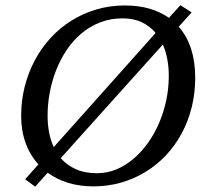

<svg xmlns="http://www.w3.org/2000/svg" viewBox="-20 -694 762 727"><path d="M60.1 -254.9Q60.1 -312.5 73.5 -365.7Q86.9 -418.9 111.6 -465.3Q136.2 -511.7 171.4 -550Q206.5 -588.4 250.2 -615.7Q293.9 -643.1 345 -658.2Q396 -673.3 452.6 -673.3Q504.9 -673.3 546.4 -661.1Q587.9 -648.9 619.6 -626.5L663.1 -674.3L705.6 -647L656.7 -592.8Q688.5 -556.6 703.9 -507.8Q719.2 -459 719.2 -399.9Q719.2 -340.8 705.8 -287.4Q692.4 -233.9 667.5 -188Q642.6 -142.1 607.7 -105.2Q572.8 -68.4 530 -42.5Q487.3 -16.6 437.7 -2.4Q388.2 11.7 334 11.7Q281.2 11.7 237.8 -1.7Q194.3 -15.1 160.6 -40L113.3 12.7L75.2 -15.1L125.5 -71.8Q93.3 -106.9 76.7 -153.3Q60.1 -199.7 60.1 -254.9ZM160.2 -256.8Q160.2 -223.1 165.8 -193.1Q171.4 -163.1 183.6 -137.2L569.3 -569.3Q547.4 -595.2 516.6 -609.9Q485.8 -624.5 444.3 -624.5Q398.4 -624.5 359.4 -609.4Q320.3 -594.2 288.6 -567.6Q256.8 -541 232.9 -505.4Q209 -469.7 192.9 -429Q176.8 -388.2 168.5 -344Q160.2 -299.8 160.2 -256.8ZM619.1 -406.2Q619.1 -439.5 613.5 -469.5Q607.9 -499.5 596.7 -525.4L210 -95.2Q233.4 -68.4 267.3 -53.2Q301.3 -38.1 347.2 -38.1Q384.8 -38.1 419.4 -52.2Q454.1 -66.4 484.4 -91.8Q514.6 -117.2 539.6 -151.9Q564.5 -186.5 582 -227.3Q599.6 -268.1 609.4 -313.7Q619.1 -359.4 619.1 -406.2Z"/></svg>

Font: PT Astra Serif
Style: Italic
Weight: 400
Italic angle: -16°
Designer: A.Korolkova, I. Chaeva
Foundry: ParaType Ltd
Version: Version 1.001